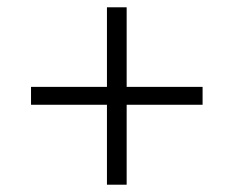

<svg xmlns="http://www.w3.org/2000/svg" viewBox="-20 -568 640 526"><path d="M327 -62H273V-281H65V-330H273V-548H327V-330H535V-281H327Z"/></svg>

Font: IBM Plex Sans Light
Style: Regular
Weight: 300
Designer: Mike Abbink, Paul van der Laan, Pieter van Rosmalen
Foundry: Bold Monday
Version: Version 3.201